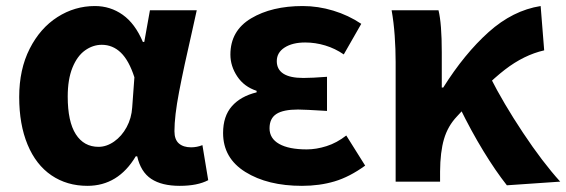

<svg xmlns="http://www.w3.org/2000/svg" viewBox="-20 -596 1858 630"><path d="M43 -277.6Q43 -368.4 77.4 -436.1Q111.8 -503.8 168.5 -540Q225.2 -576.2 291.4 -576.2Q342 -576.2 382.6 -547.5Q423.2 -518.8 448.8 -458.4H453.4L472 -562.4H625.6L611.8 -500Q582.8 -374 567.6 -294.5Q552.4 -215 552.4 -165.6Q552.4 -138 567 -125.3Q581.6 -112.6 607 -112.6Q626.2 -112.6 644.2 -119.8L663.2 -4.8Q628 13.8 569.6 13.8Q510.8 13.8 476.3 -9Q441.8 -31.8 430.2 -83H425.4Q367.6 13.8 266.8 13.8Q199.6 13.8 148.8 -20.7Q98 -55.2 70.5 -121.4Q43 -187.6 43 -277.6ZM413.8 -243.8 421 -342.4Q403.2 -397.6 376.5 -423.3Q349.8 -449 314 -449Q284.8 -449 259 -430.6Q233.2 -412.2 217.7 -373.9Q202.2 -335.6 202.2 -279.2Q202.2 -197 228.7 -155.6Q255.2 -114.2 303.4 -114.2Q329.6 -114.2 354.5 -131.6Q379.4 -149 395.5 -178.7Q411.6 -208.4 413.8 -243.8Z M712 -159.6Q712 -214.6 740.8 -247.4Q769.6 -280.2 822 -293V-298Q781 -311.4 758.5 -345.2Q736 -379 736 -416.8Q736 -495.2 803.8 -535.7Q871.6 -576.2 973.4 -576.2Q1023.6 -576.2 1073.5 -561.1Q1123.4 -546 1165.4 -517.8L1108 -417.4Q1079.6 -437 1047.1 -446.8Q1014.6 -456.6 981.4 -456.6Q939.8 -456.6 914 -440.1Q888.2 -423.6 888.2 -395.4Q888.2 -368.2 909.9 -354.2Q931.6 -340.2 975.4 -340.2Q1003.6 -340.2 1053 -344V-232Q978.2 -236.6 957.8 -236.6Q909.4 -236.6 886.9 -222Q864.4 -207.4 864.4 -175Q864.4 -141.6 896.1 -123.7Q927.8 -105.8 986.4 -105.8Q1017.8 -105.8 1051.5 -116.5Q1085.2 -127.2 1116.2 -151.4L1178.2 -52.6Q1127.2 -15.6 1078 -0.9Q1028.8 13.8 970.8 13.8Q858.2 13.8 785.1 -31.7Q712 -77.2 712 -159.6Z M1265 -562.4H1418.8Q1429.6 -518.6 1429.6 -424.2V-308.8H1434.4Q1504 -419.6 1583.3 -490.7Q1662.6 -561.8 1754 -576.2L1765.6 -430.8Q1699.2 -415.6 1636.7 -367.4Q1574.2 -319.2 1479.4 -214Q1449.4 -182.4 1436.9 -139.8Q1424.4 -97.2 1424 -33.2V0H1278.2V-392.6Q1278.2 -434.6 1275.1 -478.7Q1272 -522.8 1265 -562.4ZM1488.4 -243.2 1588.4 -343Q1631.8 -257.2 1696 -160.6Q1760.2 -64 1818.2 0L1643.2 12Q1606.2 -34.8 1566.2 -100.3Q1526.2 -165.8 1488.4 -243.2Z"/></svg>

Font: 寒蝉端黑体 Light
Style: Regular
Weight: 300
Designer: ChillDuanSans {Warren2060}; 
Source Han Sans {Ryoko NISHIZUKA 西塚涼子 (kana, bopomofo & ideographs); Paul D. Hunt (Latin, G
Foundry: ChillType&Adobe
Version: Version 1.300;Glyphs 3.3 (3306)